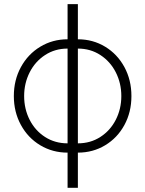

<svg xmlns="http://www.w3.org/2000/svg" viewBox="-20 -727 703 928"><path d="M306.6 10.7Q233.9 10.7 174.6 -24.9Q115.2 -60.5 81.1 -123Q46.9 -185.5 46.9 -262.7Q46.9 -340.3 81.1 -402.8Q115.2 -465.3 174.6 -501.2Q233.9 -537.1 306.6 -537.1V-707H356.4V-537.1Q429.2 -537.1 488.3 -501.2Q547.4 -465.3 581.3 -402.8Q615.2 -340.3 615.2 -262.7Q615.2 -185.1 581.3 -122.8Q547.4 -60.5 488.3 -24.9Q429.2 10.7 356.4 10.7V180.7H306.6ZM306.6 -492.2Q245.6 -492.2 197.8 -460.9Q149.9 -429.7 123.3 -377.2Q96.7 -324.7 96.7 -262.7Q96.7 -200.2 123.3 -147.9Q149.9 -95.7 197.8 -64.9Q245.6 -34.2 306.6 -34.2ZM566.4 -262.7Q566.4 -324.7 539.8 -377.2Q513.2 -429.7 465.3 -460.9Q417.5 -492.2 356.4 -492.2V-34.2Q417.5 -34.2 465.3 -65.2Q513.2 -96.2 539.8 -148.4Q566.4 -200.7 566.4 -262.7Z"/></svg>

Font: Pretendard GOV ExtraLight
Style: Regular
Weight: 200
Designer: Base glyphs from Inter by Rasmus Andersson; Hangeul glyphs from Noto Sans CJK(Source Han Sans) by Jang Soo-young and Kan
Foundry: Kil Hyung-jin
Version: Version 1.309